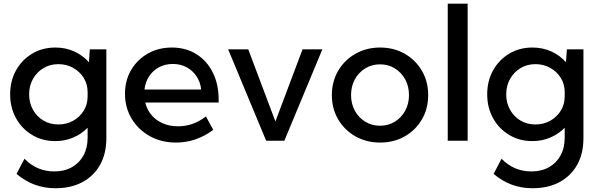

<svg xmlns="http://www.w3.org/2000/svg" viewBox="-20 -752 3203 1026"><path d="M275.4 2Q206.5 2 151.9 -30.8Q97.2 -63.5 65.7 -120.1Q34.2 -176.8 34.2 -248Q34.2 -319.8 65.7 -376.2Q97.2 -432.6 151.9 -465.3Q206.5 -498 275.9 -498Q330.6 -498 376.7 -477.1Q422.9 -456.1 455.1 -419.4L460 -488.3H548.3V-13.2Q548.3 68.8 514.9 128.7Q481.4 188.5 420.4 221.2Q359.4 253.9 275.9 253.9Q158.2 253.9 68.4 177.2L110.8 96.2Q176.8 164.1 270 164.1Q324.2 164.1 364 141.6Q403.8 119.1 426 78.9Q448.2 38.6 448.2 -16.1V-69.3Q416 -36.1 371.6 -17.1Q327.1 2 275.4 2ZM292 -86.9Q335 -86.9 370.4 -106.4Q405.8 -126 427 -159.9Q448.2 -193.8 448.2 -237.3V-259.3Q448.2 -302.7 427 -336.4Q405.8 -370.1 370.4 -389.6Q335 -409.2 292 -409.2Q247.1 -409.2 211.9 -387.9Q176.8 -366.7 156.2 -330.3Q135.7 -293.9 135.7 -248Q135.7 -202.1 156.2 -165.5Q176.8 -128.9 211.9 -107.9Q247.1 -86.9 292 -86.9Z M1119.6 -58.1Q1028.8 9.8 919.9 9.8Q842.3 9.8 780.8 -24.4Q719.2 -58.6 683.6 -117.7Q647.9 -176.8 647.9 -251Q647.9 -321.8 680.7 -377.7Q713.4 -433.6 770 -465.8Q826.7 -498 898.4 -498Q972.7 -498 1029.1 -462.9Q1085.4 -427.7 1116.9 -365Q1148.4 -302.2 1148.4 -219.7V-204.1H756.3Q765.1 -166 789.3 -137.5Q813.5 -108.9 849.9 -93Q886.2 -77.1 931.6 -77.1Q1012.7 -77.1 1080.6 -129.9ZM752 -273.4H1055.2Q1050.3 -314.5 1029.8 -345Q1009.3 -375.5 976.8 -392.8Q944.3 -410.2 903.8 -410.2Q862.8 -410.2 830.1 -392.8Q797.4 -375.5 777.1 -344.7Q756.8 -314 752 -273.4Z M1702.6 -488.3 1499.5 0H1402.3L1199.2 -488.3H1306.6L1451.7 -103L1596.7 -488.3Z M2011.2 9.8Q1938 9.8 1879.4 -23.4Q1820.8 -56.6 1787.1 -114Q1753.4 -171.4 1753.4 -244.1Q1753.4 -316.4 1787.1 -373.8Q1820.8 -431.2 1879.4 -464.6Q1938 -498 2011.2 -498Q2085 -498 2143.1 -464.6Q2201.2 -431.2 2234.6 -373.8Q2268.1 -316.4 2268.1 -244.1Q2268.1 -171.4 2234.6 -114Q2201.2 -56.6 2143.1 -23.4Q2085 9.8 2011.2 9.8ZM2010.7 -80.1Q2055.2 -80.1 2090.1 -101.8Q2125 -123.5 2145.3 -160.4Q2165.5 -197.3 2165.5 -244.1Q2165.5 -291 2145.3 -327.9Q2125 -364.7 2090.1 -386.5Q2055.2 -408.2 2010.7 -408.2Q1966.8 -408.2 1931.6 -386.5Q1896.5 -364.7 1876.2 -327.9Q1856 -291 1856 -244.1Q1856 -197.3 1876.2 -160.4Q1896.5 -123.5 1931.6 -101.8Q1966.8 -80.1 2010.7 -80.1Z M2479 0H2372.6V-732.4H2479Z M2824.7 2Q2755.9 2 2701.2 -30.8Q2646.5 -63.5 2615 -120.1Q2583.5 -176.8 2583.5 -248Q2583.5 -319.8 2615 -376.2Q2646.5 -432.6 2701.2 -465.3Q2755.9 -498 2825.2 -498Q2879.9 -498 2926 -477.1Q2972.2 -456.1 3004.4 -419.4L3009.3 -488.3H3097.7V-13.2Q3097.7 68.8 3064.2 128.7Q3030.8 188.5 2969.7 221.2Q2908.7 253.9 2825.2 253.9Q2707.5 253.9 2617.7 177.2L2660.2 96.2Q2726.1 164.1 2819.3 164.1Q2873.5 164.1 2913.3 141.6Q2953.1 119.1 2975.3 78.9Q2997.6 38.6 2997.6 -16.1V-69.3Q2965.3 -36.1 2920.9 -17.1Q2876.5 2 2824.7 2ZM2841.3 -86.9Q2884.3 -86.9 2919.7 -106.4Q2955.1 -126 2976.3 -159.9Q2997.6 -193.8 2997.6 -237.3V-259.3Q2997.6 -302.7 2976.3 -336.4Q2955.1 -370.1 2919.7 -389.6Q2884.3 -409.2 2841.3 -409.2Q2796.4 -409.2 2761.2 -387.9Q2726.1 -366.7 2705.6 -330.3Q2685.1 -293.9 2685.1 -248Q2685.1 -202.1 2705.6 -165.5Q2726.1 -128.9 2761.2 -107.9Q2796.4 -86.9 2841.3 -86.9Z"/></svg>

Font: Kumbh Sans Medium
Style: Regular
Weight: 500
Version: Version 1.005